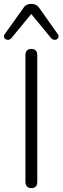

<svg xmlns="http://www.w3.org/2000/svg" viewBox="-39 -963 322 989"><path d="M122 6Q108 6 100 -2.5Q92 -11 92 -26V-679Q92 -695 100 -703Q108 -711 122 -711Q137 -711 145 -703Q153 -695 153 -679V-26Q153 -11 145.5 -2.5Q138 6 122 6ZM20 -767Q13 -759 4.5 -758Q-4 -757 -10.5 -761Q-17 -765 -18.5 -772.5Q-20 -780 -14 -788L81 -921Q89 -934 99.5 -938.5Q110 -943 122 -943Q134 -943 144.5 -938.5Q155 -934 164 -921L258 -788Q264 -780 262.5 -772.5Q261 -765 254.5 -761Q248 -757 239.5 -758Q231 -759 224 -767L122 -891Z"/></svg>

Font: Nunito ExtraLight Light
Style: Regular
Weight: 300
Version: Version 3.602